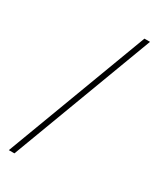

<svg xmlns="http://www.w3.org/2000/svg" viewBox="-184 -774 691 834"><g transform="rotate(30 161.0 -357.0)"><path d="M309 -714 41 0H13L281 -714Z"/></g></svg>

Font: Noto Sans Gujarati Thin
Style: Regular
Weight: 100
Designer: Jelle Bosma - Monotype Design Team, Universal Thirst
Foundry: Monotype Imaging Inc.
Version: Version 2.106; ttfautohint (v1.8.4.7-5d5b)